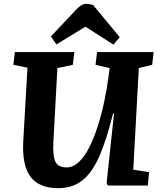

<svg xmlns="http://www.w3.org/2000/svg" viewBox="-20 -973 841 1007"><path d="M679 -83 762 -70 755 0H546L539 -12L578 -378H573Q538 -236 499.5 -150Q461 -64 409.5 -25Q358 14 285 14Q185 14 140 -46Q95 -106 102 -233L124 -618L50 -633L58 -700H370L362 -633L281 -616L260 -230Q256 -155 270.5 -125Q285 -95 329 -95Q364 -95 394.5 -124Q425 -153 449.5 -202.5Q474 -252 493.5 -313.5Q513 -375 527 -441.5Q541 -508 549 -570L555 -616L481 -633L489 -700H786L778 -633L708 -616ZM608 -778 575 -739 428 -833 276 -740 247 -782 379 -922Q408 -953 433 -953Q442 -953 450.5 -951Q459 -949 468 -947Z"/></svg>

Font: Literata 12pt
Style: Bold Italic
Weight: 700
Italic angle: -2°
Designer: Latin by Veronika Burian and Jose Scaglione. Greek by Irene Vlachou. Cyrillic by Vera Evstafieva
Foundry: TypeTogether
Version: Version 3.002